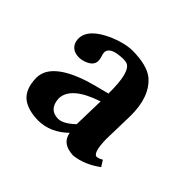

<svg xmlns="http://www.w3.org/2000/svg" viewBox="-84 -733 466 466"><g transform="rotate(45 148.5 -500.0)"><path d="M166 -525.9Q167 -601.6 144 -609.4Q139.2 -610.8 131.8 -610.8Q88.9 -609.9 87.9 -589.8Q87.9 -584 90.3 -578.1Q92.8 -570.8 92.8 -564.9Q92.8 -547.4 68.4 -539.6Q60.5 -537.1 54.2 -537.1Q27.3 -537.1 21 -559.6Q20 -564.5 20 -568.8Q20 -602.5 75.2 -627Q107.4 -640.6 133.8 -641.1Q184.6 -640.6 207 -622.1Q243.2 -591.3 242.2 -523.9L240.2 -443.8Q241.2 -398.4 253.9 -397Q260.7 -397.5 270 -402.8L279.8 -387.2Q247.1 -362.8 211.9 -358.9Q171.9 -360.4 167 -392.1Q133.8 -359.4 91.8 -358.9Q56.6 -359.4 37.1 -374Q15.6 -390.6 15.1 -429.2Q15.1 -479.5 106.4 -509.8Q117.2 -513.2 127.9 -516.1ZM164.1 -418.9 166 -499Q89.8 -473.6 88.9 -432.1Q90.8 -397 122.1 -396Q140.1 -396 163.1 -418Z"/></g></svg>

Font: Linux Libertine O
Style: Bold
Weight: 700
Designer: Philipp H. Poll
Foundry: Philipp H. Poll
Version: Version 5.0.0